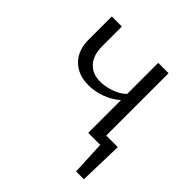

<svg xmlns="http://www.w3.org/2000/svg" viewBox="-170 -600 904 904"><g transform="rotate(45 281.5 -148.5)"><path d="M519 169H467L459 0H379V-218Q346 -189 304 -174Q262 -159 221 -159Q152 -159 111 -200Q70 -241 70 -311V-466H137V-334Q137 -276 166.5 -243Q196 -210 248 -210Q282 -210 319 -223Q356 -236 379 -259V-466H448V-51H525Z"/></g></svg>

Font: Ysabeau SC
Style: Regular
Weight: 400
Designer: Christian Thalmann (Catharsis Fonts)
Version: Version 0.003